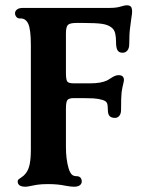

<svg xmlns="http://www.w3.org/2000/svg" viewBox="-20 -698 551 728"><path d="M47 -10Q47 -15 50.5 -18Q54 -21 62.5 -26.5Q71 -32 77 -40Q88 -53 92.5 -75Q97 -97 97 -130V-528Q97 -586 87 -608Q77 -629 57 -628H55Q47 -628 42 -634Q37 -640 37 -648Q37 -656 44.5 -662Q52 -668 67 -668H396Q421 -668 437 -673Q453 -678 460 -678Q476 -678 479 -668Q481 -660 481 -656Q481 -646 478 -629Q478 -625 474 -598.5Q470 -572 470 -531Q470 -515 463 -506.5Q456 -498 445 -498Q431 -498 425.5 -507.5Q420 -517 420 -538Q420 -557 417 -570.5Q414 -584 405 -592Q391 -604 367.5 -607.5Q344 -611 294 -611H270Q245 -611 237.5 -603.5Q230 -596 230 -571V-422Q230 -396 235 -389Q240 -382 260 -382H322Q363 -382 386 -393Q392 -396 405 -404.5Q418 -413 430 -413Q450 -413 450 -394Q450 -391 448 -383Q443 -364 441 -347Q439 -330 439 -281Q439 -267 432.5 -259Q426 -251 416 -251Q402 -251 395.5 -258Q389 -265 389 -281Q389 -300 385.5 -307.5Q382 -315 369 -319Q353 -324 334.5 -325Q316 -326 260 -326Q241 -326 235.5 -318.5Q230 -311 230 -286V-140Q230 -95 240 -60Q245 -44 251.5 -37Q258 -30 270 -30Q280 -30 285 -24.5Q290 -19 290 -10Q290 -1 282.5 4.5Q275 10 260 10Q249 10 227 6Q199 0 162 0Q137 0 121 2.5Q105 5 102 6Q84 10 77 10Q47 10 47 -10Z"/></svg>

Font: Raigarh Medium
Style: Regular
Weight: 500
Designer: jaikishan Patel
Foundry: MagicType
Version: Version 1.000